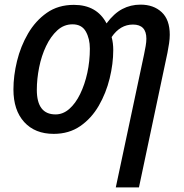

<svg xmlns="http://www.w3.org/2000/svg" viewBox="-20 -569 796 829"><path d="M602 -334Q606 -353 609 -370.5Q612 -388 612 -402Q612 -463 554 -463Q499 -463 462 -409Q469 -383 469 -353Q469 -294 453.5 -230.5Q438 -167 406.5 -112.5Q375 -58 326.5 -24.5Q278 9 212 9Q131 9 84.5 -42Q38 -93 38 -183Q38 -242 53.5 -305.5Q69 -369 101 -424Q133 -479 182 -513.5Q231 -548 299 -548Q398 -548 440 -468Q472 -511 508 -530Q544 -549 587 -549Q643 -549 678 -516.5Q713 -484 713 -419Q713 -402 710 -381.5Q707 -361 703 -341L580 240H480ZM220 -75Q252 -75 279 -98.5Q306 -122 326 -163Q346 -204 357 -254.5Q368 -305 368 -359Q368 -402 350.5 -433Q333 -464 293 -464Q256 -464 227.5 -438Q199 -412 179 -370Q159 -328 149 -278Q139 -228 139 -181Q139 -75 220 -75Z"/></svg>

Font: Noto Sans SemiCondensed Medium
Style: Italic
Weight: 500
Width: 4
Italic angle: -12°
Designer: Monotype Design Team
Foundry: Monotype Imaging Inc.
Version: Version 2.013; ttfautohint (v1.8.4.7-5d5b)